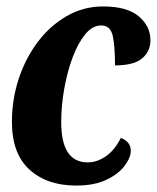

<svg xmlns="http://www.w3.org/2000/svg" viewBox="-20 -566 487 596"><path d="M216 10Q126 10 71.5 -39.5Q17 -89 17 -188Q17 -257 38 -321Q59 -385 97 -435.5Q135 -486 187 -516Q239 -546 300 -546Q374 -546 410.5 -515.5Q447 -485 447 -441Q447 -407 421.5 -385Q396 -363 337 -363Q337 -422 330 -454.5Q323 -487 294 -487Q267 -487 244.5 -459.5Q222 -432 205.5 -388Q189 -344 179.5 -291Q170 -238 170 -187Q170 -62 252 -62Q282 -62 309.5 -81.5Q337 -101 355 -138Q386 -126 386 -98Q386 -77 367 -51.5Q348 -26 310.5 -8Q273 10 216 10Z"/></svg>

Font: Noto Serif ExtraCondensed ExtraBold
Style: Italic
Weight: 800
Width: 2
Italic angle: -12°
Designer: Monotype Design Team
Foundry: Monotype Imaging Inc.
Version: Version 2.013